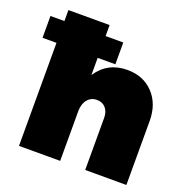

<svg xmlns="http://www.w3.org/2000/svg" viewBox="-148 -864 956 986"><g transform="rotate(20 330.5 -371.0)"><path d="M-16.1 -563V-682.1H60.1V-742.2H285.2V-682.1H381.8V-563H285.2V-469.2Q343.3 -557.1 451.2 -557.1Q538.1 -557.1 592.5 -500Q647 -442.9 647 -349.1V0H421.9V-284.2Q421.9 -318.4 404.1 -338.6Q386.2 -358.9 356.9 -358.9Q324.2 -358.9 304.7 -335Q285.2 -311 285.2 -271V0H60.1V-563Z"/></g></svg>

Font: Trueno Black
Style: Regular
Weight: 900
Designer: Julieta Ulanovsky
Foundry: Julieta Ulanovsky
Version: Version 3.001b | FøM Fix